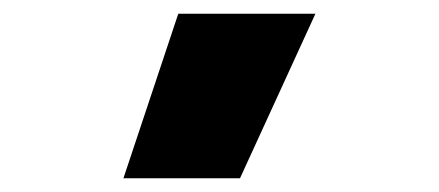

<svg xmlns="http://www.w3.org/2000/svg" viewBox="-20 -760 640 280"><path d="M330 -500H160L240 -740H440Z"/></svg>

Font: Geist Mono Black
Style: Regular
Weight: 900
Monospace: yes
Designer: Basement.studio, Andrés Briganti, Mateo Zaragoza
Foundry: Basement.studio, Vercel, Andrés Briganti, Guido Ferreyra, Mateo Zaragoza
Version: Version 1.500; ttfautohint (v1.8.4.7-5d5b)